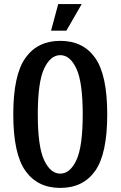

<svg xmlns="http://www.w3.org/2000/svg" viewBox="-20 -910 590 940"><path d="M230 -760 265 -890H380L305 -760ZM45 -350Q45 -543 104.5 -626.5Q164 -710 275 -710Q387 -710 446 -626.5Q505 -543 505 -350Q505 -157 446 -73.5Q387 10 275 10Q164 10 104.5 -73.5Q45 -157 45 -350ZM385 -350Q385 -508 354 -574Q323 -640 275 -640Q227 -640 196 -574Q165 -508 165 -350Q165 -192 196 -126Q227 -60 275 -60Q323 -60 354 -126Q385 -192 385 -350Z"/></svg>

Font: Cuprum
Style: Bold
Weight: 700
Designer: Jovanny Lemonad
Foundry: Jovanny Lemonad
Version: Version 2.000